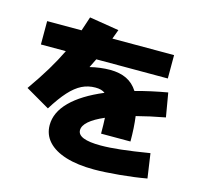

<svg xmlns="http://www.w3.org/2000/svg" viewBox="-110 -879 1085 1023"><g transform="rotate(15 432.0 -367.5)"><path d="M478.5 -259.8Q423.8 -236.3 395.5 -211.7Q367.2 -187 367.2 -162.1Q367.2 -111.3 494.1 -111.3Q541 -111.3 605.2 -118.4Q669.4 -125.5 761.7 -140.6L781.2 -5.9Q713.4 6.3 631.3 13.9Q549.3 21.5 493.2 21.5Q402.3 21.5 337.4 1.5Q272.5 -18.6 238.3 -56.4Q204.1 -94.2 204.1 -146.5Q204.1 -216.8 264.9 -277.8Q325.7 -338.9 441.9 -387.7Q423.8 -402.3 388.7 -402.3Q348.6 -402.3 314.2 -385.3Q279.8 -368.2 245.6 -330.6Q211.4 -293 171.9 -229.5L39.1 -306.6Q88.9 -377.4 123.5 -434.8Q158.2 -492.2 185.5 -548.8H47.9V-677.7H237.8Q247.6 -705.1 263.7 -755.9L426.8 -729.5L407.7 -677.7H748V-548.8H353.5L329.1 -499.5Q355.5 -506.3 384.5 -510Q413.6 -513.7 439.5 -513.7Q493.2 -513.7 531 -495.4Q568.8 -477.1 593.3 -438.5Q676.8 -461.4 769.5 -477.5L792 -345.7Q707 -330.1 634.3 -311Q642.6 -250 642.6 -172.9H480.5Q480.5 -226.6 478.5 -259.8Z"/></g></svg>

Font: Pretendard GOV Black
Style: Regular
Weight: 900
Designer: Base glyphs from Inter by Rasmus Andersson; Hangeul glyphs from Noto Sans CJK(Source Han Sans) by Jang Soo-young and Kan
Foundry: Kil Hyung-jin
Version: Version 1.309